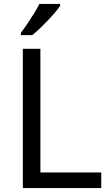

<svg xmlns="http://www.w3.org/2000/svg" viewBox="-20 -964 564 984"><path d="M97 0V-714H187V-80H499V0ZM288 -934Q279 -920 262 -900Q245 -880 224.5 -858.5Q204 -837 183.5 -817.5Q163 -798 145 -784H87V-796Q102 -815 119.5 -841Q137 -867 154 -894.5Q171 -922 182 -944H288Z"/></svg>

Font: Noto Sans Malayalam
Style: Regular
Weight: 400
Designer: Jelle Bosma - Monotype Design Team
Foundry: Monotype Imaging Inc.
Version: Version 2.103